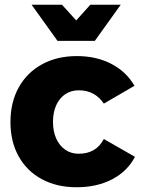

<svg xmlns="http://www.w3.org/2000/svg" viewBox="-20 -782 602 808"><path d="M417 -346Q399 -373 372.5 -387.5Q346 -402 311 -402Q279 -402 254.5 -385.5Q230 -369 216.5 -339Q203 -309 203 -269Q203 -229 216.5 -199Q230 -169 254.5 -152Q279 -135 311 -135Q347 -135 373.5 -150Q400 -165 417 -197L548 -122Q516 -61 452 -27.5Q388 6 302 6Q219 6 156 -28Q93 -62 58.5 -124Q24 -186 24 -268Q24 -352 59 -414.5Q94 -477 157 -511.5Q220 -546 304 -546Q385 -546 448 -513.5Q511 -481 546 -421ZM379 -610H222L113 -762H241L347 -645H255L360 -762H488Z"/></svg>

Font: Alexandria
Style: Bold
Weight: 700
Designer: Mohamed Gaber
Foundry: Kief Type Foundry
Version: Version 5.100